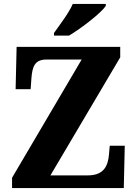

<svg xmlns="http://www.w3.org/2000/svg" viewBox="-20 -951 693 971"><path d="M253 -784V-771H329C392 -808 492 -886 515 -921V-931H348C329 -886 281 -824 253 -784ZM41 0H606L611 -214H535L531 -168C526 -117 509 -64 424 -64H235L588 -661V-714H64L59 -500H135L139 -557C144 -614 155 -650 216 -650H393L41 -52Z"/></svg>

Font: Noto Serif Lao SemiCondensed ExtraBold
Style: Regular
Weight: 800
Width: 4
Designer: Monotype Design Team
Foundry: Monotype Imaging Inc.
Version: Version 2.003